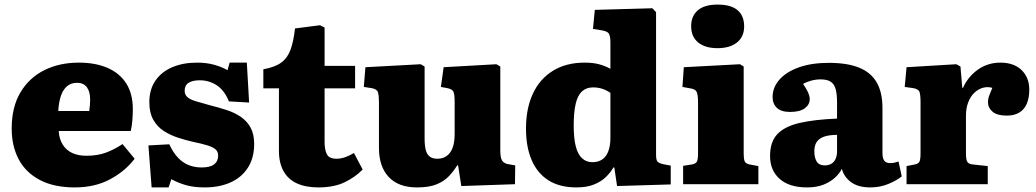

<svg xmlns="http://www.w3.org/2000/svg" viewBox="-20 -803 4517 837"><path d="M306 14Q215 14 153.5 -18.5Q92 -51 61.5 -108.5Q31 -166 31 -243Q31 -336 69 -400Q107 -464 173 -497Q239 -530 324 -530Q396 -530 449 -507Q502 -484 530.5 -439Q559 -394 559 -328Q559 -304 557 -278.5Q555 -253 550 -232H236Q238 -197 253.5 -172.5Q269 -148 295 -136Q321 -124 356 -124Q405 -124 441.5 -137.5Q478 -151 514 -175L567 -111Q526 -57 460 -21.5Q394 14 306 14ZM234 -319H369Q371 -333 372 -345Q373 -357 373 -369Q373 -404 358.5 -423Q344 -442 316 -442Q289 -442 271.5 -426.5Q254 -411 245 -383.5Q236 -356 234 -319Z M641 14 627 -169 718 -174Q734 -139 755 -116.5Q776 -94 802 -83.5Q828 -73 859 -73Q896 -73 913.5 -86.5Q931 -100 931 -125Q931 -142 919.5 -152Q908 -162 883.5 -169.5Q859 -177 820 -185Q789 -192 755.5 -203Q722 -214 694 -232Q666 -250 648.5 -280.5Q631 -311 631 -357Q631 -413 657.5 -451.5Q684 -490 731 -510Q778 -530 839 -530Q882 -530 916 -520Q950 -510 972 -497L981 -530H1056L1066 -356L978 -361Q958 -410 924.5 -431.5Q891 -453 851 -453Q819 -453 802 -442Q785 -431 785 -407Q785 -391 796 -380.5Q807 -370 831 -362.5Q855 -355 892 -345Q932 -335 967.5 -323.5Q1003 -312 1030 -293.5Q1057 -275 1072.5 -246.5Q1088 -218 1088 -175Q1088 -115 1061 -72.5Q1034 -30 985.5 -8Q937 14 872 14Q824 14 788.5 3.5Q753 -7 727 -22L715 14Z M1368 14Q1313 14 1274.5 -3.5Q1236 -21 1216 -57Q1196 -93 1196 -145V-418H1128V-501Q1179 -510 1206.5 -530.5Q1234 -551 1247 -587.5Q1260 -624 1266 -679L1375 -693L1395 -683V-516H1528V-418H1395V-183Q1395 -150 1405 -130.5Q1415 -111 1447 -111Q1466 -111 1485.5 -118Q1505 -125 1523 -136L1561 -64Q1529 -31 1482.5 -8.5Q1436 14 1368 14Z M1798 14Q1717 14 1674.5 -31.5Q1632 -77 1632 -158V-358Q1632 -387 1627.5 -401Q1623 -415 1599 -419L1566 -424L1573 -510L1814 -523L1831 -513V-201Q1831 -167 1836.5 -147.5Q1842 -128 1854.5 -119.5Q1867 -111 1887 -111Q1911 -111 1928 -123.5Q1945 -136 1953.5 -160Q1962 -184 1962 -219V-359Q1962 -394 1956 -404.5Q1950 -415 1929 -419L1902 -424L1914 -510L2144 -523L2161 -513V-148Q2161 -117 2168 -104.5Q2175 -92 2192 -88L2226 -82L2225 0L1991 8L1977 -82H1973Q1957 -56 1936.5 -34.5Q1916 -13 1883.5 0.5Q1851 14 1798 14Z M2493 14Q2420 14 2371.5 -16.5Q2323 -47 2298 -104.5Q2273 -162 2273 -242Q2273 -330 2303 -394.5Q2333 -459 2390.5 -494.5Q2448 -530 2529 -530Q2566 -530 2593 -522.5Q2620 -515 2641 -503V-618Q2641 -645 2634.5 -656Q2628 -667 2602 -671L2565 -677L2573 -760L2824 -767L2840 -750V-130Q2840 -107 2845.5 -99.5Q2851 -92 2872 -87L2904 -81V1L2670 8L2658 -73H2654Q2641 -50 2620.5 -30.5Q2600 -11 2569 1.5Q2538 14 2493 14ZM2562 -96Q2588 -96 2605.5 -108Q2623 -120 2632 -144Q2641 -168 2641 -202V-398Q2624 -410 2605.5 -416Q2587 -422 2565 -422Q2536 -422 2517 -404.5Q2498 -387 2489.5 -350Q2481 -313 2481 -256Q2481 -200 2490 -165Q2499 -130 2517.5 -113Q2536 -96 2562 -96Z M2958 0V-80L2996 -86Q3013 -89 3018 -98.5Q3023 -108 3023 -134V-356Q3023 -390 3017 -402.5Q3011 -415 2988 -418L2955 -424L2961 -510L3206 -523L3222 -513V-133Q3222 -111 3226 -100.5Q3230 -90 3248 -86L3286 -79V0ZM3108 -593Q3054 -593 3023.5 -618Q2993 -643 2993 -689Q2993 -733 3022 -758Q3051 -783 3108 -783Q3167 -783 3195.5 -758.5Q3224 -734 3224 -688Q3224 -643 3193 -618Q3162 -593 3108 -593Z M3498 14Q3421 14 3379 -23Q3337 -60 3337 -123Q3337 -185 3369 -218.5Q3401 -252 3465.5 -267Q3530 -282 3629 -286V-356Q3629 -390 3623.5 -412.5Q3618 -435 3602.5 -446Q3587 -457 3557 -457Q3537 -457 3516.5 -451.5Q3496 -446 3481 -437Q3492 -421 3498.5 -408.5Q3505 -396 3507.5 -387Q3510 -378 3510 -371Q3510 -347 3488.5 -331Q3467 -315 3424 -315Q3385 -315 3366.5 -333Q3348 -351 3348 -380Q3348 -422 3378 -456Q3408 -490 3463 -509.5Q3518 -529 3593 -529Q3674 -529 3725.5 -508Q3777 -487 3802 -443.5Q3827 -400 3827 -332V-137Q3827 -114 3834.5 -103Q3842 -92 3861 -92Q3871 -92 3880 -94Q3889 -96 3897 -99L3911 -34Q3889 -16 3852.5 -1Q3816 14 3774 14Q3721 14 3690 -9Q3659 -32 3650 -67Q3640 -47 3620 -28.5Q3600 -10 3570 2Q3540 14 3498 14ZM3575 -82Q3592 -82 3604 -89Q3616 -96 3622.5 -110Q3629 -124 3629 -143V-215Q3595 -215 3573 -207.5Q3551 -200 3540.5 -184.5Q3530 -169 3530 -143Q3530 -115 3540.5 -98.5Q3551 -82 3575 -82Z M3932 0V-79L3968 -86Q3984 -89 3988.5 -99Q3993 -109 3993 -135V-357Q3993 -389 3988.5 -402Q3984 -415 3960 -419L3924 -424L3932 -510L4149 -523L4167 -513L4175 -420H4178Q4200 -469 4243 -499.5Q4286 -530 4341 -530Q4400 -530 4433.5 -497.5Q4467 -465 4467 -412Q4467 -376 4456 -350.5Q4445 -325 4423 -312Q4401 -299 4369 -299Q4327 -299 4307 -316Q4287 -333 4287 -356Q4287 -365 4288.5 -373Q4290 -381 4294.5 -392Q4299 -403 4306 -420Q4286 -426 4265.5 -420.5Q4245 -415 4228 -399Q4211 -383 4201 -357.5Q4191 -332 4191 -299V-133Q4191 -108 4196.5 -98Q4202 -88 4221 -86L4286 -79V0Z"/></svg>

Font: Literata 18pt ExtraBold
Style: Regular
Weight: 800
Designer: Latin by Veronika Burian and Jose Scaglione. Greek by Irene Vlachou. Cyrillic by Vera Evstafieva.
Foundry: TypeTogether
Version: Version 3.103;gftools[0.9.29]